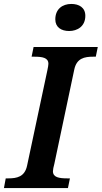

<svg xmlns="http://www.w3.org/2000/svg" viewBox="-42 -952 515 972"><path d="M308 -795C349 -795 390 -818 390 -872C390 -914 358 -932 319 -932C274 -932 238 -906 238 -854C238 -814 268 -795 308 -795ZM-22 0H302L312 -49H299C257 -49 226 -54 226 -85C226 -93 229 -108 233 -122L334 -600C346 -657 385 -665 430 -665H443L453 -714H128L118 -665H131C173 -665 203 -660 203 -629C203 -623 201 -611 198 -597L95 -113C83 -57 44 -49 0 -49H-13Z"/></svg>

Font: Noto Serif SemiBold
Style: Italic
Weight: 600
Italic angle: -12°
Designer: Monotype Design Team
Foundry: Monotype Imaging Inc.
Version: Version 2.014